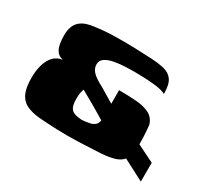

<svg xmlns="http://www.w3.org/2000/svg" viewBox="-101 -633 899 821"><g transform="rotate(30 348.5 -223.0)"><path d="M664 18Q639 5 613 -8.5Q587 -22 560 -36Q546 -19 520.5 -11.5Q495 -4 456 -1Q402 2 346.5 4Q291 6 241 4Q191 2 152 -1Q112 -5 86.5 -18Q61 -31 49 -58.5Q37 -86 37 -134Q37 -166 44.5 -194.5Q52 -223 69 -242.5Q86 -262 114 -266Q89 -272 78 -294Q67 -316 67 -360Q67 -386 74 -403.5Q81 -421 94 -432Q107 -443 125.5 -449Q144 -455 167 -457Q208 -463 257 -464Q306 -465 354.5 -463.5Q403 -462 439 -460Q478 -458 505.5 -451Q533 -444 547.5 -423Q562 -402 562 -356Q542 -366 512 -369.5Q482 -373 452.5 -374Q423 -375 404 -375Q388 -375 362 -374Q336 -373 310 -368.5Q284 -364 266.5 -353Q249 -342 249 -322Q249 -302 264 -285.5Q279 -269 320 -248L388 -207V-274Q435 -274 474 -271Q513 -268 539 -254.5Q565 -241 574 -210Q575 -200 576.5 -183.5Q578 -167 578.5 -150Q579 -133 579 -117L664 -75ZM256 -200Q253 -194 251 -185Q249 -176 248.5 -167Q248 -158 248 -149Q248 -120 257 -105.5Q266 -91 289 -87Q296 -86 303 -85Q310 -84 317.5 -84.5Q325 -85 332 -86Q341 -87 352.5 -89.5Q364 -92 374 -99.5Q384 -107 387 -124Q354 -144 321.5 -163Q289 -182 256 -200Z"/></g></svg>

Font: Genos Thin ExtraBold
Style: Regular
Weight: 800
Version: Version 1.010